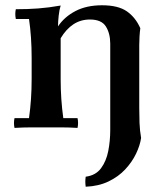

<svg xmlns="http://www.w3.org/2000/svg" viewBox="-20 -483 619 728"><path d="M35 2Q31 -17 35 -35H90Q95 -71 97.5 -107.5Q100 -144 100 -184V-264Q100 -343 90 -411H40Q36 -430 40 -448Q85 -448 125 -451Q165 -454 210 -462Q205 -446 202.5 -423.5Q200 -401 200 -383L210 -338V-184Q210 -144 212.5 -107.5Q215 -71 220 -35H274Q278 -17 274 2Q242 0 212.5 0Q183 0 155 0Q127 0 97.5 0Q68 0 35 2ZM508 -74Q508 -46 509 -17.5Q510 11 515 40Q511 68 496 99.5Q481 131 455 159Q429 187 391.5 205Q354 223 305 225Q302 206 305 187Q343 182 363 155Q383 128 390.5 89.5Q398 51 398 10V-317Q398 -356 381.5 -382.5Q365 -409 321 -409Q286 -409 258.5 -391Q231 -373 210 -338L200 -383Q224 -419 266 -441Q308 -463 367 -463Q428 -463 461 -440Q494 -417 512 -376Q510 -361 509 -344Q508 -327 508 -312Z"/></svg>

Font: Poltawski Nowy Medium
Style: Regular
Weight: 500
Version: Version 1.001;gftools[0.9.25]